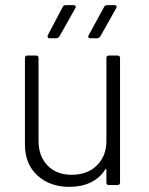

<svg xmlns="http://www.w3.org/2000/svg" viewBox="-20 -720 580 747"><path d="M404 -504H437Q447 -504 447 -494V-10Q447 0 437 0H404Q394 0 394 -10V-59Q394 -62 392 -62.5Q390 -63 389 -60Q368 -27 332.5 -10Q297 7 249 7Q175 7 126 -37Q77 -81 77 -158V-494Q77 -504 87 -504H120Q130 -504 130 -494V-172Q130 -112 165 -76Q200 -40 259 -40Q320 -40 357 -76.5Q394 -113 394 -172V-494Q394 -504 404 -504ZM236 -700H266Q272 -700 274 -696.5Q276 -693 273 -688L211 -578Q206 -571 199 -571H173Q168 -571 166 -574.5Q164 -578 166 -583L224 -693Q227 -700 236 -700ZM397 -700H425Q431 -700 433 -696.5Q435 -693 432 -688L370 -578Q365 -571 358 -571H332Q326 -571 324 -574.5Q322 -578 325 -583L385 -693Q388 -700 397 -700Z"/></svg>

Font: Barlow Light
Style: Regular
Weight: 300
Designer: Jeremy Tribby
Foundry: Tribby Type
Version: Version 1.422